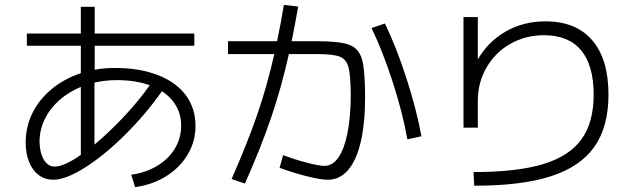

<svg xmlns="http://www.w3.org/2000/svg" viewBox="-20 -768 2633 785"><path d="M89.8 -630.9H310.5V-740.2H367.2V-630.9H774.4V-581.1H367.2V-482.9Q406.7 -490.2 449.2 -490.2Q549.8 -490.2 624.5 -461.4Q699.2 -432.6 739.3 -379.2Q779.3 -325.7 779.3 -252.9Q779.3 -190.4 747.8 -137Q716.3 -83.5 660.2 -48.1Q604 -12.7 532.2 -2.9L516.6 -53.7Q576.7 -62 623 -90.1Q669.4 -118.2 695.1 -160.9Q720.7 -203.6 720.7 -253.9Q720.7 -298.3 700.4 -334.2Q680.2 -370.1 642.1 -395Q574.7 -299.3 490.5 -216.1Q406.2 -132.8 327.6 -83Q249 -33.2 197.3 -33.2Q164.1 -33.2 138.4 -52.2Q112.8 -71.3 98.9 -105.7Q85 -140.1 85 -185.5Q85 -250 113 -306.4Q141.1 -362.8 192.1 -404.5Q243.2 -446.3 310.5 -468.8V-581.1H89.8ZM204.1 -86.9Q223.1 -86.9 250.5 -99.4Q277.8 -111.8 310.5 -134.8V-412.6Q259.8 -391.6 221.7 -357.7Q183.6 -323.7 162.6 -280Q141.6 -236.3 141.6 -187.5Q142.6 -142.6 159.4 -114.7Q176.3 -86.9 204.1 -86.9ZM592.3 -419.4Q533.7 -440.4 458 -440.4Q409.7 -440.4 366.2 -430.2V-176.8Q425.3 -226.1 485.4 -289.8Q545.4 -353.5 592.3 -419.4Z M1123 -82 1137.7 -133.8Q1183.6 -116.2 1233.9 -103Q1284.2 -89.8 1306.6 -89.8Q1339.4 -89.8 1363.3 -123.8Q1387.2 -157.7 1400.4 -222.7Q1413.6 -287.6 1414.1 -377.9Q1413.6 -459.5 1405 -492.4Q1396.5 -525.4 1369.6 -536.1Q1342.8 -546.9 1277.3 -546.9H1161.1Q1130.4 -409.7 1088.4 -286.6Q1046.4 -163.6 981.4 -17.6L926.8 -36.1Q991.2 -182.1 1031.5 -298.8Q1071.8 -415.5 1101.6 -546.9H912.1V-599.6H1112.8Q1128.4 -672.9 1140.6 -748L1199.2 -741.2Q1185.1 -661.6 1172.4 -599.6H1272.5Q1368.2 -599.6 1407.7 -585Q1447.3 -570.3 1460 -525.4Q1472.7 -480.5 1472.7 -372.1Q1472.7 -264.6 1455.1 -188.7Q1437.5 -112.8 1403.3 -73Q1369.1 -33.2 1320.3 -33.2Q1290.5 -33.2 1232.4 -47.9Q1174.3 -62.5 1123 -82ZM1499 -653.3 1553.7 -671.9Q1600.6 -575.7 1641.8 -447.8Q1683.1 -319.8 1703.1 -210.9L1645.5 -198.2Q1627.4 -303.2 1586.2 -430.9Q1544.9 -558.6 1499 -653.3Z M2407.2 -380.9Q2407.2 -500.5 2356 -562.3Q2304.7 -624 2204.1 -624Q2128.9 -624 2067.1 -589.1Q2005.4 -554.2 1969.5 -492.7Q1933.6 -431.2 1933.6 -354.5V-246.1H1875V-698.2H1933.6V-524.9Q1975.6 -598.1 2047.9 -639.4Q2120.1 -680.7 2210 -680.7Q2335 -680.7 2401.4 -603.3Q2467.8 -525.9 2467.8 -380.9Q2467.8 -250 2410.4 -168.2Q2353 -86.4 2232.4 -47.4Q2111.8 -8.3 1918.9 -8.8L1916 -64.5Q2092.8 -64.5 2200.2 -96.9Q2307.6 -129.4 2357.4 -198.5Q2407.2 -267.6 2407.2 -380.9Z"/></svg>

Font: Pretendard GOV Light
Style: Regular
Weight: 300
Designer: Base glyphs from Inter by Rasmus Andersson; Hangeul glyphs from Noto Sans CJK(Source Han Sans) by Jang Soo-young and Kan
Foundry: Kil Hyung-jin
Version: Version 1.309